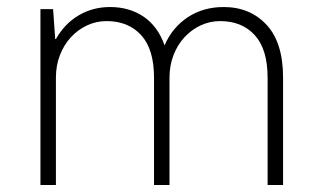

<svg xmlns="http://www.w3.org/2000/svg" viewBox="-20 -526 915 546"><path d="M95 -500H131L137 -415H139Q164 -459 204 -482.5Q244 -506 293 -506Q348 -506 388.5 -478.5Q429 -451 448 -397Q470 -448 514 -477Q558 -506 616 -506Q691 -506 738 -455.5Q785 -405 785 -305V0H741V-305Q741 -386 704.5 -426Q668 -466 606 -466Q577 -466 551 -454Q525 -442 505 -420.5Q485 -399 473.5 -369.5Q462 -340 462 -305V0H418V-305Q418 -386 381.5 -426Q345 -466 283 -466Q254 -466 228 -454Q202 -442 182 -420.5Q162 -399 150.5 -369.5Q139 -340 139 -305V0H95Z"/></svg>

Font: PT Root UI Light
Style: Regular
Weight: 300
Designer: Vitaly Kuzmin
Foundry: ParaType Ltd.
Version: Version 2.000G